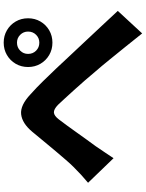

<svg xmlns="http://www.w3.org/2000/svg" viewBox="105 -893 790 1040"><g transform="rotate(-90 500.0 -373.0)"><path d="M728 -616Q728 -590 745.5 -572.5Q763 -555 789 -555Q814 -555 831.5 -572.5Q849 -590 849 -616Q849 -641 831.5 -658.5Q814 -676 789 -676Q763 -676 745.5 -658.5Q728 -641 728 -616ZM657 -616Q657 -653 674.5 -683Q692 -713 722 -730.5Q752 -748 789 -748Q826 -748 856 -730.5Q886 -713 903.5 -683Q921 -653 921 -616Q921 -579 903.5 -549Q886 -519 856 -501.5Q826 -484 789 -484Q752 -484 722 -501.5Q692 -519 674.5 -549Q657 -579 657 -616ZM30 -291Q53 -310 72.5 -328Q92 -346 116 -370Q133 -387 154.5 -412Q176 -437 201.5 -467Q227 -497 253.5 -529.5Q280 -562 306 -593Q352 -648 401 -653.5Q450 -659 510 -602Q546 -570 581 -534Q616 -498 650 -462.5Q684 -427 714 -394Q748 -358 790.5 -312.5Q833 -267 878 -219Q923 -171 961 -130L839 2Q806 -40 769 -85.5Q732 -131 696.5 -175Q661 -219 632 -252Q610 -279 584 -308.5Q558 -338 532.5 -366.5Q507 -395 485.5 -418Q464 -441 452 -454Q428 -477 410.5 -476Q393 -475 373 -449Q359 -431 340.5 -405.5Q322 -380 302 -352Q282 -324 263 -297.5Q244 -271 229 -251Q212 -226 194.5 -200Q177 -174 163 -153Z"/></g></svg>

Font: Noto Sans JP ExtraBold
Style: Regular
Weight: 800
Designer: Ryoko NISHIZUKA  (kana, bopomofo & ideographs); Paul D. Hunt (Latin, Greek & Cyrillic); Sandoll Communications , Soo-you
Foundry: Adobe
Version: Version 2.004-H2;hotconv 1.0.118;makeotfexe 2.5.65603